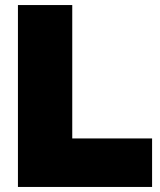

<svg xmlns="http://www.w3.org/2000/svg" viewBox="-20 -740 633 760"><path d="M51 0H582V-192H266V-720H51Z"/></svg>

Font: Aspekta 950
Style: Regular
Weight: 950
Designer: Ivo Dolenc
Version: Version 2.000